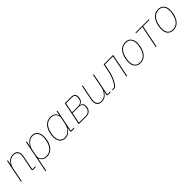

<svg xmlns="http://www.w3.org/2000/svg" viewBox="418 -2130 3943 3943"><g transform="rotate(-45 2389.0 -159.0)"><path d="M74 0H53L154 -506H175L154 -401H157Q187 -458 230 -488Q273 -518 335 -518Q399 -518 433 -483Q467 -448 467 -386Q467 -371 465 -353.5Q463 -336 460 -321L400 -19H485L481 0H403Q392 0 386 -4.5Q380 -9 380 -19Q380 -24 380.5 -27.5Q381 -31 382 -35L439 -320Q442 -337 444 -355Q446 -373 446 -383Q446 -441 417 -470Q388 -499 332 -499Q298 -499 263.5 -485.5Q229 -472 199 -437Q183 -418 164 -387.5Q145 -357 136 -312Z M562 200 703 -506H724L702 -395H705Q737 -451 779.5 -484.5Q822 -518 886 -518Q939 -518 975 -493.5Q1011 -469 1030 -426.5Q1049 -384 1049 -330Q1049 -303 1046.5 -277Q1044 -251 1039 -226Q1026 -158 994 -104Q962 -50 913.5 -19Q865 12 800 12Q736 12 697 -17.5Q658 -47 644 -93H641L583 200ZM800 -7Q886 -7 941 -66Q996 -125 1015 -224L1022 -259Q1025 -276 1026.5 -292.5Q1028 -309 1028 -330Q1028 -377 1013 -415Q998 -453 966.5 -476Q935 -499 886 -499Q855 -499 828.5 -490Q802 -481 776 -459Q747 -435 720.5 -395Q694 -355 683 -302L655 -160Q649 -126 660.5 -91Q672 -56 706.5 -31.5Q741 -7 800 -7Z M1600 0H1522Q1511 0 1505 -4.5Q1499 -9 1499 -19Q1499 -24 1499.5 -27.5Q1500 -31 1501 -35L1516 -111H1513Q1482 -56 1439 -22Q1396 12 1332 12Q1280 12 1243.5 -12.5Q1207 -37 1188 -80Q1169 -123 1169 -176Q1169 -203 1171.5 -229Q1174 -255 1179 -280Q1193 -348 1224.5 -402Q1256 -456 1305 -487Q1354 -518 1418 -518Q1482 -518 1521.5 -489Q1561 -460 1574 -413H1577L1595 -506H1616L1519 -19H1604ZM1332 -7Q1364 -7 1390 -16Q1416 -25 1442 -47Q1471 -71 1498 -111.5Q1525 -152 1535 -204L1563 -346Q1570 -380 1558 -415Q1546 -450 1512 -474.5Q1478 -499 1418 -499Q1332 -499 1277.5 -440Q1223 -381 1203 -282L1196 -247Q1193 -231 1191.5 -214Q1190 -197 1190 -176Q1190 -130 1205 -91.5Q1220 -53 1251.5 -30Q1283 -7 1332 -7Z M1729 0 1830 -506H2016Q2069 -506 2097 -480Q2125 -454 2125 -407Q2125 -347 2098 -310Q2071 -273 2026 -262V-260Q2062 -252 2081.5 -227.5Q2101 -203 2101 -165Q2101 -112 2083 -75Q2065 -38 2031.5 -19Q1998 0 1949 0ZM1754 -19H1949Q2006 -19 2035.5 -46.5Q2065 -74 2074 -117Q2079 -139 2079.5 -149Q2080 -159 2080 -165Q2080 -202 2058.5 -226Q2037 -250 1987 -250H1800ZM1804 -269H1980Q2027 -269 2058.5 -294Q2090 -319 2098 -359Q2102 -378 2103 -389Q2104 -400 2104 -407Q2104 -444 2083.5 -465.5Q2063 -487 2016 -487H1847Z M2330 -506H2351L2287 -186Q2284 -170 2282 -151.5Q2280 -133 2280 -123Q2280 -65 2309 -36Q2338 -7 2394 -7Q2428 -7 2462.5 -20.5Q2497 -34 2527 -69Q2544 -89 2562.5 -119Q2581 -149 2590 -194L2652 -506H2673L2576 -19H2661L2657 0H2579Q2568 0 2562 -4.5Q2556 -9 2556 -19Q2556 -24 2556.5 -27.5Q2557 -31 2558 -35L2572 -105H2569Q2539 -48 2496 -18Q2453 12 2391 12Q2327 12 2293 -23Q2259 -58 2259 -120Q2259 -135 2261 -152.5Q2263 -170 2266 -185Z M2715 0 2719 -19H2776Q2809 -52 2838 -100Q2867 -148 2890 -212Q2913 -276 2929 -356L2959 -506H3235L3134 0H3113L3210 -487H2976L2950 -356Q2935 -277 2911.5 -211.5Q2888 -146 2860 -97Q2832 -48 2802 -18Q2791 -7 2782 -3.5Q2773 0 2757 0Z M3513 12Q3460 12 3422.5 -12.5Q3385 -37 3366 -78Q3347 -119 3347 -169Q3347 -198 3350 -226.5Q3353 -255 3358 -281Q3372 -349 3403.5 -402.5Q3435 -456 3483 -487Q3531 -518 3597 -518Q3651 -518 3688 -493.5Q3725 -469 3744 -428Q3763 -387 3763 -337Q3763 -308 3760 -279.5Q3757 -251 3752 -225Q3738 -158 3706.5 -104Q3675 -50 3627 -19Q3579 12 3513 12ZM3515 -7Q3599 -7 3654 -65.5Q3709 -124 3729 -225L3737 -265Q3740 -282 3741 -300Q3742 -318 3742 -337Q3742 -381 3726.5 -418Q3711 -455 3678.5 -477Q3646 -499 3595 -499Q3511 -499 3456 -440.5Q3401 -382 3381 -281L3373 -241Q3370 -225 3369 -207Q3368 -189 3368 -169Q3368 -125 3383.5 -88Q3399 -51 3431.5 -29Q3464 -7 3515 -7Z M3967 0 4064 -487H3880L3884 -506H4273L4269 -487H4085L3988 0Z M4469 12Q4416 12 4378.5 -12.5Q4341 -37 4322 -78Q4303 -119 4303 -169Q4303 -198 4306 -226.5Q4309 -255 4314 -281Q4328 -349 4359.5 -402.5Q4391 -456 4439 -487Q4487 -518 4553 -518Q4607 -518 4644 -493.5Q4681 -469 4700 -428Q4719 -387 4719 -337Q4719 -308 4716 -279.5Q4713 -251 4708 -225Q4694 -158 4662.5 -104Q4631 -50 4583 -19Q4535 12 4469 12ZM4471 -7Q4555 -7 4610 -65.5Q4665 -124 4685 -225L4693 -265Q4696 -282 4697 -300Q4698 -318 4698 -337Q4698 -381 4682.5 -418Q4667 -455 4634.5 -477Q4602 -499 4551 -499Q4467 -499 4412 -440.5Q4357 -382 4337 -281L4329 -241Q4326 -225 4325 -207Q4324 -189 4324 -169Q4324 -125 4339.5 -88Q4355 -51 4387.5 -29Q4420 -7 4471 -7Z"/></g></svg>

Font: IBM Plex Sans Thin
Style: Italic
Weight: 250
Italic angle: -11.31°
Designer: Mike Abbink, Paul van der Laan, Pieter van Rosmalen
Foundry: Bold Monday
Version: Version 3.201